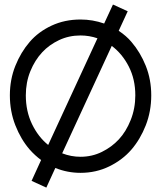

<svg xmlns="http://www.w3.org/2000/svg" viewBox="-20 -768 725 864"><path d="M342.3 -608.4Q290 -608.4 245.6 -587.4Q201.2 -566.4 169.9 -532.7Q136.7 -497.1 116.5 -447.3Q96.2 -397.5 96.2 -338.9Q96.2 -267.6 124 -209.7Q151.9 -151.9 196.8 -115.7L418.5 -595.7Q381.3 -608.4 342.3 -608.4ZM188.5 76.2 122.1 45.9 165 -47.9Q137.7 -67.9 113.8 -94.7Q73.7 -141.1 49.1 -204.1Q24.4 -267.1 24.4 -338.9Q24.4 -410.2 49.1 -471.7Q73.7 -533.2 113.8 -579.6Q152.8 -625 211.9 -652.6Q271 -680.2 342.3 -680.2Q397 -680.2 448.7 -662.1L488.3 -747.6L554.7 -717.3L514.2 -629.4Q548.8 -606.4 571.3 -579.6Q611.3 -533.2 636 -471.7Q660.6 -410.2 660.6 -338.9Q660.6 -267.1 636 -204.1Q611.3 -141.1 571.3 -94.7Q531.7 -48.8 472.2 -19.5Q412.6 9.8 342.3 9.8Q283.2 9.8 229 -12.2ZM259.8 -78.1Q299.8 -62.5 342.3 -62.5Q394 -62.5 438.5 -84.5Q482.9 -106.4 514.6 -140.6Q547.4 -175.8 568.1 -227.8Q588.9 -279.8 588.9 -338.9Q588.9 -411.1 559.6 -468.5Q530.3 -525.9 482.9 -561.5Z"/></svg>

Font: Eligible
Style: Regular
Weight: 500
Version: Version 1.1